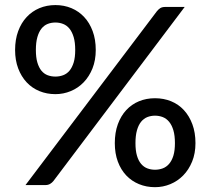

<svg xmlns="http://www.w3.org/2000/svg" viewBox="-20 -748 851 776"><path d="M687 -169.5Q687 -200 680.8 -221.2Q674.5 -242.5 663.5 -255.8Q652.5 -269 637.8 -274.8Q623 -280.5 606.5 -280.5Q590 -280.5 575.5 -274.8Q561 -269 550.2 -255.8Q539.5 -242.5 533.5 -221.2Q527.5 -200 527.5 -169.5Q527.5 -139.5 533.5 -119Q539.5 -98.5 550.2 -85.8Q561 -73 575.5 -67.5Q590 -62 606.5 -62Q623 -62 637.8 -67.5Q652.5 -73 663.5 -85.8Q674.5 -98.5 680.8 -119Q687 -139.5 687 -169.5ZM770 -169.5Q770 -128 756.5 -95Q743 -62 720.5 -39Q698 -16 668.5 -3.8Q639 8.5 606.5 8.5Q571.5 8.5 541.8 -3.8Q512 -16 490.2 -39Q468.5 -62 456.2 -95Q444 -128 444 -169.5Q444 -212 456.2 -245.8Q468.5 -279.5 490.2 -303Q512 -326.5 541.8 -338.8Q571.5 -351 606.5 -351Q641.5 -351 671.5 -338.8Q701.5 -326.5 723.2 -303Q745 -279.5 757.5 -245.8Q770 -212 770 -169.5ZM614 -702.5Q619.5 -709.5 627.2 -714.8Q635 -720 649 -720H726.5L196 -16.5Q190.5 -9.5 182.5 -4.8Q174.5 0 163 0H83ZM284 -546Q284 -576.5 277.8 -597.8Q271.5 -619 260.8 -632.2Q250 -645.5 235.2 -651.2Q220.5 -657 204 -657Q187 -657 172.5 -651.2Q158 -645.5 147.5 -632.2Q137 -619 131 -597.8Q125 -576.5 125 -546Q125 -516 131 -495.5Q137 -475 147.5 -462.2Q158 -449.5 172.5 -444Q187 -438.5 204 -438.5Q220.5 -438.5 235.2 -444Q250 -449.5 260.8 -462.2Q271.5 -475 277.8 -495.5Q284 -516 284 -546ZM367 -546Q367 -504.5 353.8 -471.5Q340.5 -438.5 318 -415.2Q295.5 -392 266 -379.8Q236.5 -367.5 204 -367.5Q169 -367.5 139.2 -379.8Q109.5 -392 87.8 -415.2Q66 -438.5 53.5 -471.5Q41 -504.5 41 -546Q41 -588.5 53.5 -622.2Q66 -656 87.8 -679.2Q109.5 -702.5 139.2 -715Q169 -727.5 204 -727.5Q239 -727.5 268.8 -715Q298.5 -702.5 320.2 -679.2Q342 -656 354.5 -622.2Q367 -588.5 367 -546Z"/></svg>

Font: Lato
Style: Regular
Weight: 600
Designer: Lukasz Dziedzic
Foundry: tyPoland Lukasz Dziedzic
Version: Version 2.006; 2014-01-15; ttfautohint (v1.4.1)